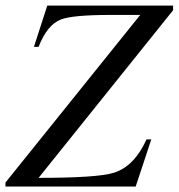

<svg xmlns="http://www.w3.org/2000/svg" viewBox="-22 -682 653 702"><path d="M610.8 -644.5 119.1 -31.7Q334.5 -31.7 394 -50.3Q469.2 -73.7 513.7 -172.4H531.2L474.1 0H-2V-14.6L490.7 -627.4H382.8Q241.7 -627.4 199.7 -610.4Q149.9 -590.3 119.1 -510.7H102.1L150.9 -661.6H610.8Z"/></svg>

Font: Dai Banna SIL Book
Style: Oblique
Weight: 400
Italic angle: -11°
Designer: Victor Gaultney
Foundry: SIL International
Version: Version 2.000